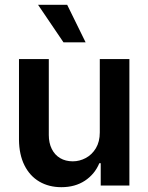

<svg xmlns="http://www.w3.org/2000/svg" viewBox="-20 -778 622 805"><path d="M398.4 -530.3H522.5V0H402.3V-93.8H396.5Q377.4 -47.9 336.2 -20.5Q294.9 6.8 237.3 6.8Q185.1 6.8 145 -16.6Q105 -40 82.5 -85Q60.1 -129.9 59.6 -192.4V-530.3H184.6V-211.9Q184.6 -178.7 197 -153.6Q209.5 -128.4 232.2 -115Q254.9 -101.6 285.2 -101.6Q313.5 -101.6 339.6 -115.5Q365.7 -129.4 382.1 -156.7Q398.4 -184.1 398.4 -222.7ZM139.6 -757.8H261.7L338.9 -600.6H246.1Z"/></svg>

Font: Pretendard JP SemiBold
Style: Regular
Weight: 600
Designer: Base glyphs from Inter by Rasmus Andersson; Hangeul glyphs from Noto Sans CJK(Source Han Sans) by Jang Soo-young and Kan
Foundry: Kil Hyung-jin
Version: Version 1.309